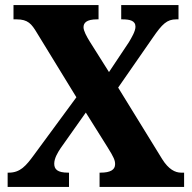

<svg xmlns="http://www.w3.org/2000/svg" viewBox="-20 -734 754 754"><path d="M10 0H251V-56H247C206 -56 193 -69 193 -91C193 -112 206 -134 218 -152L317 -292L401 -158C428 -115 432 -104 432 -89C432 -67 413 -56 375 -56H371V0H703V-56H691C668 -56 642 -69 617 -109L444 -390L580 -586C617 -640 636 -658 672 -658H681V-714H456V-658H460C490 -658 512 -653 512 -629C512 -611 496 -585 486 -568L408 -451L333 -570C320 -591 308 -613 308 -627C308 -643 318 -658 361 -658H367V-714H33V-658H45C90 -658 104 -640 125 -605L280 -352L113 -125C83 -84 60 -56 15 -56H10Z"/></svg>

Font: Noto Serif Lao SemiCondensed ExtraBold
Style: Regular
Weight: 800
Width: 4
Designer: Monotype Design Team
Foundry: Monotype Imaging Inc.
Version: Version 2.003